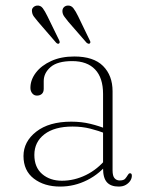

<svg xmlns="http://www.w3.org/2000/svg" viewBox="-20 -677 544 707"><path d="M359.5 -57V-66V-71V-331Q359.5 -390.5 330.2 -421.2Q301 -452 246 -452Q191.5 -452 166.2 -430Q141 -408 141 -378.5V-350Q141 -337.5 134 -331.2Q127 -325 116 -325Q105.5 -325 98.8 -333.2Q92 -341.5 92 -353.5Q92 -383 112.2 -409.5Q132.5 -436 168.8 -452.5Q205 -469 253.5 -469Q324.5 -469 359.5 -434Q394.5 -399 394.5 -341V-50Q394.5 -29 401.8 -20.8Q409 -12.5 420.5 -12.5Q435.5 -12.5 441 -19Q446.5 -25.5 450 -31.5Q452 -34.5 453.8 -36.8Q455.5 -39 459 -39Q462 -39 463.8 -36.8Q465.5 -34.5 465.5 -30Q465.5 -20.5 459.8 -11.5Q454 -2.5 443.2 3.8Q432.5 10 417 10Q388 10 373.8 -5.8Q359.5 -21.5 359.5 -57ZM66.5 -102.5Q66.5 -155.5 113.5 -192.2Q160.5 -229 242.5 -229Q280 -229 312.8 -221Q345.5 -213 372 -202L370 -185Q343 -195.5 312.8 -203.2Q282.5 -211 247 -211Q180.5 -211 143.5 -182.5Q106.5 -154 106.5 -106.5Q106.5 -61 135.2 -36.2Q164 -11.5 208 -11.5Q253.5 -11.5 296.5 -32.5Q339.5 -53.5 372.5 -94L381.5 -81Q348.5 -37.5 301.2 -13.8Q254 10 201.5 10Q143 10 104.8 -19.2Q66.5 -48.5 66.5 -102.5ZM154.5 -617.5 197.5 -529.5Q199.5 -525.5 199.8 -522.2Q200 -519 197.5 -517Q195 -515 192 -516.2Q189 -517.5 186.5 -520L120 -597Q112 -606.5 105.5 -615Q99 -623.5 98 -633Q96 -643 101.8 -649.2Q107.5 -655.5 116.5 -656.5Q129.5 -657.5 137.5 -646.8Q145.5 -636 154.5 -617.5ZM267.5 -617.5 310 -529.5Q312.5 -525.5 312.8 -522.2Q313 -519 310.5 -517Q308 -515 304.8 -516.2Q301.5 -517.5 298.5 -520L231.5 -597Q224 -606.5 217.5 -615Q211 -623.5 210 -633Q209 -643 214.2 -649.2Q219.5 -655.5 228.5 -656.5Q242 -657.5 250.2 -646.8Q258.5 -636 267.5 -617.5Z"/></svg>

Font: Fraunces Thin
Style: Regular
Weight: 250
Version: Version 1.000;[b76b70a41]